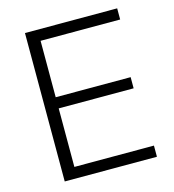

<svg xmlns="http://www.w3.org/2000/svg" viewBox="-106 -793 797 881"><g transform="rotate(-15 292.5 -352.5)"><path d="M93 0V-705H531V-652H153V-384H509V-331H153V-53H531V0Z"/></g></svg>

Font: Mulish ExtraLight Light
Style: Regular
Weight: 300
Version: Version 3.603